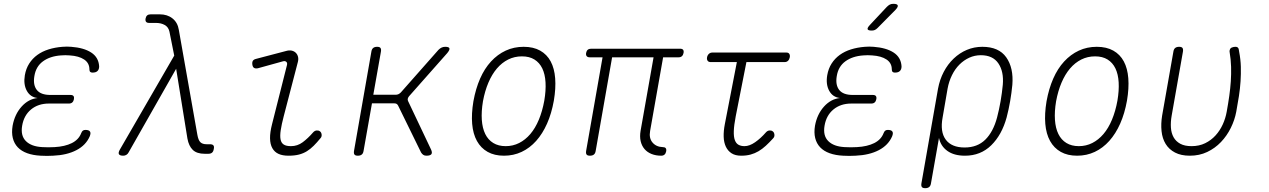

<svg xmlns="http://www.w3.org/2000/svg" viewBox="-20 -805 6640 1005"><path d="M499 -458Q499 -450 497 -444Q495 -438 490.5 -433.5Q486 -429 479.5 -427Q473 -425 464 -425Q460 -425 457 -426Q454 -427 452 -429Q450 -431 449 -434.5Q448 -438 448 -442Q448 -475 420.5 -493.5Q393 -512 345 -515Q334 -516 322 -516Q310 -516 299 -515Q242 -511 205 -484Q168 -457 160 -407Q152 -361 172.5 -334.5Q193 -308 244 -308H349Q360 -308 364.5 -302.5Q369 -297 367 -286Q365 -275 358.5 -269Q352 -263 341 -263H236Q180 -263 142.5 -232Q105 -201 96 -147Q87 -95 115.5 -66.5Q144 -38 201 -35Q217 -34 233.5 -34Q250 -34 266 -35Q320 -38 356 -56Q392 -74 405 -108Q407 -113 409 -116Q411 -119 413.5 -121Q416 -123 419.5 -124Q423 -125 427 -125Q436 -125 442 -123Q448 -121 451 -116.5Q454 -112 453.5 -106Q453 -100 450 -92Q430 -45 380 -19Q330 7 258 10Q242 11 225.5 11Q209 11 193 10Q153 8 122.5 -3Q92 -14 73 -34Q54 -54 47 -82.5Q40 -111 46 -147Q57 -207 93 -247Q129 -287 177 -292Q139 -296 120.5 -329.5Q102 -363 110 -411Q116 -446 133 -472.5Q150 -499 175.5 -517.5Q201 -536 234.5 -546.5Q268 -557 307 -560Q318 -561 330 -561Q342 -561 353 -560Q419 -555 457.5 -530Q496 -505 499 -458Z M653 -7Q649 1 641.5 5.5Q634 10 625 10Q607 10 602.5 2Q598 -6 608 -23L892 -514L867 -639Q862 -663 842.5 -674Q823 -685 797 -685H761Q749 -685 744.5 -691Q740 -697 742 -708Q744 -719 750.5 -724.5Q757 -730 769 -730H816Q856 -730 883 -708.5Q910 -687 916 -649L1013 -100Q1018 -71 1029 -60.5Q1040 -50 1061 -50H1079Q1092 -50 1097 -44Q1102 -38 1099 -25Q1097 -12 1090 -6Q1083 0 1070 0H1052Q1010 0 989 -20.5Q968 -41 961 -80L902 -445Z M1331 -448Q1319 -445 1311 -449Q1303 -453 1301 -466Q1299 -479 1303.5 -486.5Q1308 -494 1321 -497L1477 -538Q1494 -543 1507 -540Q1520 -537 1528.5 -528.5Q1537 -520 1540 -507.5Q1543 -495 1539 -480L1465 -196Q1454 -154 1449.5 -124Q1445 -94 1448.5 -75.5Q1452 -57 1465 -48.5Q1478 -40 1503 -40Q1537 -40 1564.5 -60.5Q1592 -81 1619 -112Q1627 -121 1637 -122Q1647 -123 1654 -118Q1662 -113 1663.5 -101Q1665 -89 1657 -81Q1639 -59 1622 -42Q1605 -25 1586.5 -13.5Q1568 -2 1545 4Q1522 10 1490 10Q1459 10 1438 0.5Q1417 -9 1405.5 -29.5Q1394 -50 1393.5 -81Q1393 -112 1404 -155L1482 -464Q1485 -476 1478.5 -481.5Q1472 -487 1461 -484Z M1853 10Q1840 10 1835.5 4Q1831 -2 1833 -15L1924 -535Q1926 -548 1933.5 -554Q1941 -560 1954 -560Q1967 -560 1971.5 -554Q1976 -548 1974 -535L1934 -309H2051Q2059 -309 2065.5 -312Q2072 -315 2078 -321L2275 -544Q2283 -552 2291.5 -556Q2300 -560 2310 -560Q2330 -560 2332.5 -552Q2335 -544 2321 -527L2121 -301Q2116 -295 2114.5 -288.5Q2113 -282 2116 -276L2236 -23Q2244 -6 2238 2Q2232 10 2212 10Q2202 10 2195.5 5.5Q2189 1 2184 -7L2064 -252Q2061 -258 2056.5 -261Q2052 -264 2044 -264H1927L1883 -15Q1881 -2 1873.5 4Q1866 10 1853 10Z M2618 10Q2568 10 2532.5 -10Q2497 -30 2476.5 -67Q2456 -104 2451.5 -156.5Q2447 -209 2458 -275Q2470 -341 2493 -393.5Q2516 -446 2550 -483Q2584 -520 2627 -540Q2670 -560 2721 -560Q2772 -560 2807.5 -540Q2843 -520 2862.5 -483.5Q2882 -447 2886 -395Q2890 -343 2879 -278Q2867 -211 2843.5 -158Q2820 -105 2786.5 -67.5Q2753 -30 2710.5 -10Q2668 10 2618 10ZM2627 -40Q2665 -40 2697.5 -56.5Q2730 -73 2756 -103.5Q2782 -134 2800.5 -178.5Q2819 -223 2829 -278Q2838 -331 2835.5 -374Q2833 -417 2818.5 -447Q2804 -477 2777.5 -493.5Q2751 -510 2712 -510Q2673 -510 2640 -493.5Q2607 -477 2581 -446.5Q2555 -416 2536.5 -372.5Q2518 -329 2508 -275Q2499 -221 2502 -177.5Q2505 -134 2520 -103.5Q2535 -73 2562 -56.5Q2589 -40 2627 -40Z M3441 10Q3413 10 3390.5 1Q3368 -8 3353.5 -25Q3339 -42 3333.5 -66Q3328 -90 3333 -120L3401 -505H3184L3098 -15Q3096 -2 3088.5 4Q3081 10 3068 10Q3055 10 3050.5 4Q3046 -2 3048 -15L3134 -505H3067Q3056 -505 3051 -511Q3046 -517 3048 -528Q3050 -539 3056.5 -544.5Q3063 -550 3074 -550H3540Q3551 -550 3555.5 -544.5Q3560 -539 3558 -528Q3556 -517 3549.5 -511Q3543 -505 3532 -505H3451L3383 -120Q3376 -82 3395.5 -59Q3415 -36 3449 -35Q3460 -35 3464.5 -29.5Q3469 -24 3467 -13Q3465 -2 3458.5 4Q3452 10 3441 10Z M4096 -530Q4107 -530 4111.5 -523Q4116 -516 4114 -505Q4112 -494 4105 -487Q4098 -480 4087 -480H3887L3831 -196Q3822 -149 3821 -119Q3820 -89 3826.5 -71.5Q3833 -54 3846 -47Q3859 -40 3877 -40Q3903 -40 3932.5 -60.5Q3962 -81 3989 -112Q3997 -121 4007 -122Q4017 -123 4024 -118Q4032 -113 4033.5 -101Q4035 -89 4027 -81Q4007 -59 3988.5 -42Q3970 -25 3950.5 -13.5Q3931 -2 3909 4Q3887 10 3860 10Q3829 10 3809.5 -2.5Q3790 -15 3779.5 -37Q3769 -59 3768 -89Q3767 -119 3774 -155L3837 -480H3700Q3689 -480 3684 -487Q3679 -494 3681 -505Q3683 -516 3690.5 -523Q3698 -530 3709 -530Z M4699 -458Q4699 -450 4697 -444Q4695 -438 4690.5 -433.5Q4686 -429 4679.5 -427Q4673 -425 4664 -425Q4660 -425 4657 -426Q4654 -427 4652 -429Q4650 -431 4649 -434.5Q4648 -438 4648 -442Q4648 -475 4620.5 -493.5Q4593 -512 4545 -515Q4534 -516 4522 -516Q4510 -516 4499 -515Q4442 -511 4405 -484Q4368 -457 4360 -407Q4352 -361 4372.5 -334.5Q4393 -308 4444 -308H4549Q4560 -308 4564.5 -302.5Q4569 -297 4567 -286Q4565 -275 4558.5 -269Q4552 -263 4541 -263H4436Q4380 -263 4342.5 -232Q4305 -201 4296 -147Q4287 -95 4315.5 -66.5Q4344 -38 4401 -35Q4417 -34 4433.5 -34Q4450 -34 4466 -35Q4520 -38 4556 -56Q4592 -74 4605 -108Q4607 -113 4609 -116Q4611 -119 4613.5 -121Q4616 -123 4619.5 -124Q4623 -125 4627 -125Q4636 -125 4642 -123Q4648 -121 4651 -116.5Q4654 -112 4653.5 -106Q4653 -100 4650 -92Q4630 -45 4580 -19Q4530 7 4458 10Q4442 11 4425.5 11Q4409 11 4393 10Q4353 8 4322.5 -3Q4292 -14 4273 -34Q4254 -54 4247 -82.5Q4240 -111 4246 -147Q4257 -207 4293 -247Q4329 -287 4377 -292Q4339 -296 4320.5 -329.5Q4302 -363 4310 -411Q4316 -446 4333 -472.5Q4350 -499 4375.5 -517.5Q4401 -536 4434.5 -546.5Q4468 -557 4507 -560Q4518 -561 4530 -561Q4542 -561 4553 -560Q4619 -555 4657.5 -530Q4696 -505 4699 -458ZM4574 -659Q4566 -651 4559 -648Q4552 -645 4543 -645Q4524 -645 4521.5 -652Q4519 -659 4533 -674L4622 -769Q4630 -777 4637.5 -781Q4645 -785 4656 -785Q4676 -785 4679 -777Q4682 -769 4667 -753Z M4823 180Q4810 180 4805.5 174Q4801 168 4803 155L4890 -341Q4899 -389 4920 -429Q4941 -469 4972 -498.5Q5003 -528 5041 -544Q5079 -560 5122 -560Q5208 -560 5247 -505Q5286 -450 5279 -361Q5275 -319 5267.5 -275.5Q5260 -232 5249 -190Q5224 -99 5168.5 -44.5Q5113 10 5031 10Q4974 10 4939 -15Q4904 -40 4895 -83L4853 155Q4851 168 4843.5 174Q4836 180 4823 180ZM5029 -33Q5096 -33 5137.5 -74Q5179 -115 5199 -190Q5210 -232 5217.5 -275.5Q5225 -319 5229 -361Q5235 -430 5206 -473Q5177 -516 5114 -516Q5082 -516 5053.5 -503Q5025 -490 5002 -467Q4979 -444 4963 -411.5Q4947 -379 4940 -341L4914 -190Q4900 -115 4930.5 -74Q4961 -33 5029 -33Z M5618 10Q5568 10 5532.5 -10Q5497 -30 5476.5 -67Q5456 -104 5451.5 -156.5Q5447 -209 5458 -275Q5470 -341 5493 -393.5Q5516 -446 5550 -483Q5584 -520 5627 -540Q5670 -560 5721 -560Q5772 -560 5807.5 -540Q5843 -520 5862.5 -483.5Q5882 -447 5886 -395Q5890 -343 5879 -278Q5867 -211 5843.5 -158Q5820 -105 5786.5 -67.5Q5753 -30 5710.5 -10Q5668 10 5618 10ZM5627 -40Q5665 -40 5697.5 -56.5Q5730 -73 5756 -103.5Q5782 -134 5800.5 -178.5Q5819 -223 5829 -278Q5838 -331 5835.5 -374Q5833 -417 5818.5 -447Q5804 -477 5777.5 -493.5Q5751 -510 5712 -510Q5673 -510 5640 -493.5Q5607 -477 5581 -446.5Q5555 -416 5536.5 -372.5Q5518 -329 5508 -275Q5499 -221 5502 -177.5Q5505 -134 5520 -103.5Q5535 -73 5562 -56.5Q5589 -40 5627 -40Z M6122 -535Q6124 -548 6131.5 -554Q6139 -560 6152 -560Q6165 -560 6169.5 -554Q6174 -548 6172 -535L6113 -200Q6107 -166 6109 -137Q6111 -108 6123 -86.5Q6135 -65 6158 -52.5Q6181 -40 6217 -40Q6257 -40 6288.5 -55.5Q6320 -71 6343 -96.5Q6366 -122 6380.5 -154Q6395 -186 6401 -220Q6409 -264 6414.5 -303Q6420 -342 6422.5 -379.5Q6425 -417 6424 -455Q6423 -493 6416 -535V-539Q6416 -541 6417 -543Q6419 -553 6428.5 -556.5Q6438 -560 6446 -560Q6453 -560 6456.5 -558Q6460 -556 6462 -552.5Q6464 -549 6464.5 -544.5Q6465 -540 6466 -535Q6474 -494 6475 -456Q6476 -418 6473.5 -379.5Q6471 -341 6465 -302Q6459 -263 6451 -220Q6443 -177 6422.5 -135.5Q6402 -94 6371 -61.5Q6340 -29 6299 -9.5Q6258 10 6208 10Q6162 10 6130.5 -6.5Q6099 -23 6081.5 -51.5Q6064 -80 6060 -118.5Q6056 -157 6063 -200Z"/></svg>

Font: Maple Mono Thin
Style: Italic
Weight: 250
Italic angle: -10°
Monospace: yes
Designer: subframe7536
Version: Version 7.000